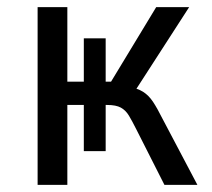

<svg xmlns="http://www.w3.org/2000/svg" viewBox="-20 -516 591 536"><path d="M85 0V-496H168V-288H214V-409H275V-288H290L416 -496H508L353 -256L334 -275Q363 -270 379 -260Q395 -250 407 -232Q419 -214 435 -182L531 0H439L360 -156Q349 -178 340 -193Q331 -208 317.5 -215.5Q304 -223 279 -223H268L275 -242V-94H214V-223H168V0Z"/></svg>

Font: Nunito Sans 7pt Condensed
Style: Regular
Weight: 400
Width: 3
Designer: Vernon Adams
Foundry: Vernon Adams
Version: Version 3.101;gftools[0.9.27]